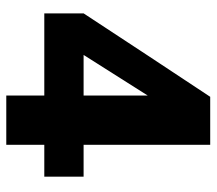

<svg xmlns="http://www.w3.org/2000/svg" viewBox="-58 -614 673 596"><g transform="rotate(90 278.0 -316.5)"><path d="M22 -240Q153 -440 281 -633H430V-240H529V-118H430V0H277V-118H22ZM151 -240H277V-439Z"/></g></svg>

Font: Tajawal Black
Style: Regular
Weight: 900
Designer: Boutros Fonts
Foundry: Created by Boutros International 2017
Version: Version 1.700